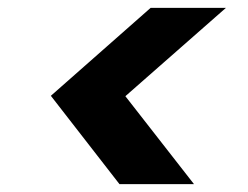

<svg xmlns="http://www.w3.org/2000/svg" viewBox="-20 -593 628 487"><path d="M553 -573 298 -349 472 -126H283L109 -350L362 -573Z"/></svg>

Font: DM Sans 20pt Black
Style: Italic
Weight: 900
Italic angle: -10°
Version: Version 4.004;gftools[0.9.30]